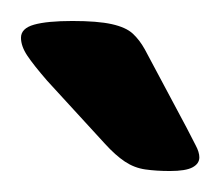

<svg xmlns="http://www.w3.org/2000/svg" viewBox="-20 -738 210 183"><path d="M142 -575Q129 -575 118.5 -576.5Q108 -578 99 -584Q90 -590 80 -601L25 -661Q12 -676 6 -685Q0 -694 0 -702Q0 -711 12.5 -714.5Q25 -718 49 -718Q73 -718 86.5 -715Q100 -712 106.5 -706Q113 -700 118 -691L158 -616Q163 -606 166.5 -599.5Q170 -593 170 -588Q170 -582 163.5 -578.5Q157 -575 142 -575Z"/></svg>

Font: Asap Expanded Medium
Style: Regular
Weight: 500
Width: 7
Designer: Pablo Cosgaya
Foundry: Omnibus-Type
Version: Version 3.001